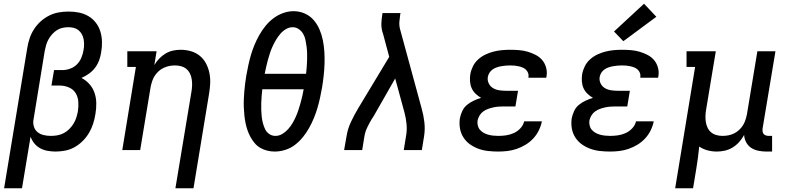

<svg xmlns="http://www.w3.org/2000/svg" viewBox="-20 -805 4240 1030"><path d="M2 205 126 -546Q130 -572 138.5 -598Q147 -624 162 -647.5Q177 -671 198 -690Q219 -709 244 -721.5Q269 -734 295.5 -738.5Q322 -743 348 -743Q377 -743 404 -737.5Q431 -732 454 -718.5Q477 -705 493.5 -684Q510 -663 518 -637Q526 -611 527 -583Q528 -555 523 -526Q520 -505 512.5 -483.5Q505 -462 491 -443Q477 -424 457.5 -410Q438 -396 417 -387Q442 -374 460 -353.5Q478 -333 487 -307Q496 -281 496.5 -252Q497 -223 492 -194Q488 -168 480 -142.5Q472 -117 458 -93Q444 -69 424 -49Q404 -29 380 -15.5Q356 -2 329.5 3Q303 8 278 8Q256 8 234.5 4Q213 0 195 -10Q177 -20 164 -36Q151 -52 144 -72L98 205ZM252 -76Q270 -76 287.5 -79Q305 -82 321.5 -90.5Q338 -99 351.5 -112.5Q365 -126 374.5 -141.5Q384 -157 389.5 -174.5Q395 -192 398 -209Q402 -234 400 -260Q398 -286 385.5 -306Q373 -326 349.5 -336Q326 -346 301 -346H256L270 -429H315Q335 -429 356 -436.5Q377 -444 392.5 -459.5Q408 -475 416.5 -495.5Q425 -516 428 -536Q431 -551 431 -566Q431 -581 428.5 -595Q426 -609 419 -621.5Q412 -634 401 -643Q390 -652 376 -655.5Q362 -659 347 -659Q331 -659 315 -655.5Q299 -652 285 -643Q271 -634 259.5 -621Q248 -608 240 -593.5Q232 -579 227.5 -563.5Q223 -548 220 -532L160 -165Q156 -146 161.5 -127Q167 -108 181 -96.5Q195 -85 214 -80.5Q233 -76 252 -76Z M921 205 1007 -313Q1010 -330 1010.5 -347Q1011 -364 1008.5 -380Q1006 -396 999 -410.5Q992 -425 980 -435Q968 -445 952 -449.5Q936 -454 919 -454Q903 -454 888 -451Q873 -448 858 -441Q843 -434 830.5 -422.5Q818 -411 809.5 -397.5Q801 -384 796 -368.5Q791 -353 788 -338L732 0H636L709 -446H663V-530H820L808 -456Q819 -475 834.5 -491Q850 -507 868.5 -518Q887 -529 908 -533.5Q929 -538 949 -538Q978 -538 1005 -530Q1032 -522 1052.5 -505Q1073 -488 1085.5 -464Q1098 -440 1103.5 -412.5Q1109 -385 1107.5 -356.5Q1106 -328 1101 -299L1018 205Z M1454 8Q1433 8 1413 3Q1393 -2 1376 -12Q1359 -22 1346 -37.5Q1333 -53 1323.5 -70.5Q1314 -88 1307.5 -107Q1301 -126 1297 -146Q1293 -166 1291 -186.5Q1289 -207 1288 -228.5Q1287 -250 1288 -271Q1289 -292 1290.5 -313.5Q1292 -335 1295 -356Q1298 -377 1301 -398Q1306 -426 1312 -454Q1318 -482 1326 -509.5Q1334 -537 1345 -563.5Q1356 -590 1370.5 -616Q1385 -642 1404 -665.5Q1423 -689 1447 -707Q1471 -725 1499 -735Q1527 -745 1555 -745Q1587 -745 1615 -732.5Q1643 -720 1662.5 -697.5Q1682 -675 1694 -647Q1706 -619 1712 -589Q1718 -559 1720 -527.5Q1722 -496 1721 -464Q1720 -432 1716.5 -400Q1713 -368 1708 -337Q1703 -309 1697 -281Q1691 -253 1683 -226Q1675 -199 1664 -172Q1653 -145 1638.5 -119Q1624 -93 1605 -69.5Q1586 -46 1562.5 -28Q1539 -10 1510.5 -1Q1482 8 1454 8ZM1622 -409Q1624 -428 1625.5 -446.5Q1627 -465 1627.5 -483.5Q1628 -502 1627.5 -520Q1627 -538 1624.5 -556Q1622 -574 1618.5 -591.5Q1615 -609 1606 -624Q1597 -639 1582.5 -649Q1568 -659 1550 -659Q1531 -659 1513.5 -648.5Q1496 -638 1483 -622.5Q1470 -607 1460 -590Q1450 -573 1442 -555.5Q1434 -538 1428 -519.5Q1422 -501 1417 -483Q1412 -465 1408 -446.5Q1404 -428 1400 -409ZM1458 -76Q1477 -76 1494.5 -86.5Q1512 -97 1525.5 -112Q1539 -127 1549 -144Q1559 -161 1567 -179Q1575 -197 1581 -215Q1587 -233 1592 -251.5Q1597 -270 1601.5 -288.5Q1606 -307 1609 -326H1387Q1385 -307 1383.5 -288.5Q1382 -270 1381.5 -252Q1381 -234 1381.5 -215.5Q1382 -197 1384 -179Q1386 -161 1390.5 -144Q1395 -127 1402.5 -111.5Q1410 -96 1424.5 -86Q1439 -76 1458 -76Z M1826 0 1839 -74Q1845 -113 1862.5 -150.5Q1880 -188 1901 -223L2068 -500L2034 -627Q2033 -629 2032 -631.5Q2031 -634 2031 -636Q2025 -658 2026 -681Q2027 -704 2031 -728L2032 -735H2129L2127 -728Q2124 -708 2122.5 -688Q2121 -668 2126 -649L2242 -223Q2252 -188 2256.5 -150Q2261 -112 2255 -74L2243 0H2146L2158 -74Q2164 -106 2161 -138.5Q2158 -171 2150 -201L2100 -384L1984 -181Q1981 -177 1979 -173.5Q1977 -170 1974 -166Q1961 -144 1950 -121Q1939 -98 1935 -74L1923 0Z M2653 8Q2626 8 2598.5 5Q2571 2 2546.5 -7Q2522 -16 2501 -31Q2480 -46 2466 -68Q2452 -90 2447.5 -116.5Q2443 -143 2447 -170Q2451 -190 2460 -209.5Q2469 -229 2485.5 -242.5Q2502 -256 2521.5 -265Q2541 -274 2561 -280Q2545 -289 2531.5 -302Q2518 -315 2510.5 -331.5Q2503 -348 2501.5 -368Q2500 -388 2503 -407Q2507 -429 2517.5 -450Q2528 -471 2546 -487Q2564 -503 2585.5 -513Q2607 -523 2629 -528.5Q2651 -534 2673 -536Q2695 -538 2717 -538Q2741 -538 2765 -536Q2789 -534 2811 -527.5Q2833 -521 2853.5 -510.5Q2874 -500 2888.5 -483Q2903 -466 2909.5 -443Q2916 -420 2912 -397Q2912 -395 2911.5 -393Q2911 -391 2910 -388H2815Q2815 -389 2815 -390Q2815 -391 2815 -392Q2817 -403 2813 -413.5Q2809 -424 2801 -431.5Q2793 -439 2783 -443Q2773 -447 2762 -449.5Q2751 -452 2740 -453Q2729 -454 2717 -454Q2705 -454 2693.5 -453Q2682 -452 2670 -450Q2658 -448 2646 -444Q2634 -440 2623.5 -433Q2613 -426 2606 -415Q2599 -404 2597 -392Q2594 -374 2602 -357.5Q2610 -341 2625.5 -332Q2641 -323 2659.5 -320.5Q2678 -318 2696 -318H2759L2745 -234H2682Q2669 -234 2655 -233Q2641 -232 2627 -229Q2613 -226 2599 -221Q2585 -216 2573 -207.5Q2561 -199 2553 -186Q2545 -173 2542 -159Q2540 -146 2543 -132.5Q2546 -119 2554.5 -109Q2563 -99 2574.5 -92.5Q2586 -86 2599 -82.5Q2612 -79 2625.5 -77.5Q2639 -76 2653 -76Q2674 -76 2695 -79Q2716 -82 2736 -91Q2756 -100 2771.5 -116.5Q2787 -133 2792 -154H2887Q2882 -129 2870.5 -105.5Q2859 -82 2841 -62.5Q2823 -43 2800 -29Q2777 -15 2752.5 -6.5Q2728 2 2703 5Q2678 8 2653 8Z M3253 8Q3226 8 3198.5 5Q3171 2 3146.5 -7Q3122 -16 3101 -31Q3080 -46 3066 -68Q3052 -90 3047.5 -116.5Q3043 -143 3047 -170Q3051 -190 3060 -209.5Q3069 -229 3085.5 -242.5Q3102 -256 3121.5 -265Q3141 -274 3161 -280Q3145 -289 3131.5 -302Q3118 -315 3110.5 -331.5Q3103 -348 3101.5 -368Q3100 -388 3103 -407Q3107 -429 3117.5 -450Q3128 -471 3146 -487Q3164 -503 3185.5 -513Q3207 -523 3229 -528.5Q3251 -534 3273 -536Q3295 -538 3317 -538Q3341 -538 3365 -536Q3389 -534 3411 -527.5Q3433 -521 3453.5 -510.5Q3474 -500 3488.5 -483Q3503 -466 3509.5 -443Q3516 -420 3512 -397Q3512 -395 3511.5 -393Q3511 -391 3510 -388H3415Q3415 -389 3415 -390Q3415 -391 3415 -392Q3417 -403 3413 -413.5Q3409 -424 3401 -431.5Q3393 -439 3383 -443Q3373 -447 3362 -449.5Q3351 -452 3340 -453Q3329 -454 3317 -454Q3305 -454 3293.5 -453Q3282 -452 3270 -450Q3258 -448 3246 -444Q3234 -440 3223.5 -433Q3213 -426 3206 -415Q3199 -404 3197 -392Q3194 -374 3202 -357.5Q3210 -341 3225.5 -332Q3241 -323 3259.5 -320.5Q3278 -318 3296 -318H3359L3345 -234H3282Q3269 -234 3255 -233Q3241 -232 3227 -229Q3213 -226 3199 -221Q3185 -216 3173 -207.5Q3161 -199 3153 -186Q3145 -173 3142 -159Q3140 -146 3143 -132.5Q3146 -119 3154.5 -109Q3163 -99 3174.5 -92.5Q3186 -86 3199 -82.5Q3212 -79 3225.5 -77.5Q3239 -76 3253 -76Q3274 -76 3295 -79Q3316 -82 3336 -91Q3356 -100 3371.5 -116.5Q3387 -133 3392 -154H3487Q3482 -129 3470.5 -105.5Q3459 -82 3441 -62.5Q3423 -43 3400 -29Q3377 -15 3352.5 -6.5Q3328 2 3303 5Q3278 8 3253 8ZM3324 -584 3274 -636 3435 -785 3501 -715Z M3602 205 3709 -446H3663V-530H3820L3768 -217Q3765 -200 3764.5 -183Q3764 -166 3766.5 -150Q3769 -134 3776 -119.5Q3783 -105 3795 -95Q3807 -85 3823 -80.5Q3839 -76 3856 -76Q3872 -76 3887.5 -79Q3903 -82 3917.5 -89Q3932 -96 3944.5 -107.5Q3957 -119 3965.5 -132.5Q3974 -146 3979 -161.5Q3984 -177 3987 -192L4043 -530H4140L4071 -116Q4070 -108 4071 -100Q4072 -92 4076.5 -86.5Q4081 -81 4088.5 -78.5Q4096 -76 4104 -76H4122V8H4090Q4069 8 4047.5 3.5Q4026 -1 4009.5 -12Q3993 -23 3983 -41.5Q3973 -60 3972 -81Q3961 -61 3945.5 -43.5Q3930 -26 3910.5 -14Q3891 -2 3869 3Q3847 8 3826 8Q3800 8 3775.5 1.5Q3751 -5 3731 -19Q3728 12 3724 42Q3720 72 3715 102L3698 205Z"/></svg>

Font: Iosevka Curly Slab MdExObl
Style: Regular
Weight: 500
Width: 7
Italic angle: -9°
Monospace: yes
Designer: Belleve Invis
Foundry: Belleve Invis
Version: Version 11.1.0; ttfautohint (v1.8.3)